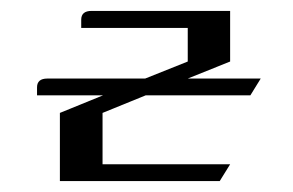

<svg xmlns="http://www.w3.org/2000/svg" viewBox="-20 -332 537 352"><path d="M47.9 -157.2V-171.9Q47.9 -188 66.9 -188H246.1L324.2 -219.2V-280.8H128.9V-295.9Q128.9 -312 147.9 -312H401.9V-219.2L324.2 -188H458L439 -157.2H247.1L168 -125V-30.8H401.9L382.8 0H89.8V-125L168.9 -157.2Z"/></svg>

Font: Hhenum
Style: Regular
Weight: 400
Designer: T. Christopher White
Version: Version 1.0